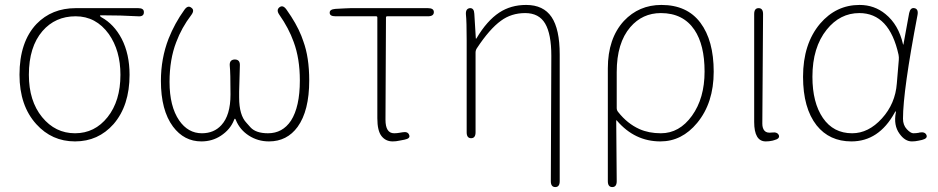

<svg xmlns="http://www.w3.org/2000/svg" viewBox="-20 -560 3802 778"><path d="M127 -57Q59 -132 59 -257Q59 -390 128 -463Q190 -527 287 -527H540Q564 -527 563 -510Q563 -492 539 -494Q473 -498 390 -498Q385 -498 385 -496Q385 -494 391 -490Q442 -462 473 -403Q505 -341 505 -257Q505 -132 440 -57Q378 13 284 13Q190 13 127 -57ZM468 -257Q468 -355 421 -422Q369 -494 286.5 -494Q204 -494 152 -434Q97 -370 97 -257Q97 -151 150.5 -85.5Q204 -20 284 -20Q364 -20 416 -85.5Q468 -151 468 -257Z M796 13Q726 13 681 -47Q632 -113 632 -232Q632 -323 663 -403Q688 -466 727 -520Q741 -540 755 -529Q770 -519 755 -499Q716 -448 694 -389Q667 -319 667 -228Q667 -129 706 -72Q742 -20 798 -20Q847 -20 877 -53Q914 -93 914 -177Q914 -267 911 -294Q909 -318 931 -319Q953 -319 952 -295L949 -189Q949 -177 949 -165Q949 -93 979 -62Q987 -53 995 -44Q1017 -20 1066 -20Q1125 -20 1159 -71Q1195 -127 1195 -234Q1195 -323 1170 -390Q1150 -446 1112 -500Q1098 -520 1113 -531Q1127 -541 1141 -521Q1181 -465 1201 -415Q1205 -404 1209 -393Q1233 -328 1233 -234Q1233 -111 1186 -46Q1143 13 1070 13Q1025 13 988.5 -10.5Q952 -34 936 -73Q934 -79 932 -79Q930 -79 928 -73Q913 -35 875 -10Q840 13 796 13Z M1598 10Q1585 13 1571 13Q1543 13 1526 -8.5Q1509 -30 1509 -81V-489Q1509 -494 1504 -494H1340Q1316 -494 1316 -508Q1315 -522 1339 -524L1376 -526Q1388 -527 1401 -527H1714Q1738 -527 1738 -511Q1738 -494 1714 -494H1549Q1544 -494 1544 -489L1542 -75Q1542 -20 1577 -20Q1588 -20 1599 -22L1611 -24Q1633 -28 1638 -13Q1644 1 1619 6Z M2230 198Q2212 198 2212 174L2214 -334Q2214 -422 2189 -464.5Q2164 -507 2108 -507Q2052 -507 2010 -476Q1964 -443 1912 -364Q1907 -356 1907 -347V-24Q1907 0 1889 0Q1871 0 1871 -24V-396Q1871 -474 1868 -501Q1866 -525 1884 -527Q1901 -528 1902 -504L1908 -406Q1908 -401 1911 -405Q1953 -476 2003 -509Q2050 -540 2112 -540Q2182 -540 2215 -491Q2248 -442 2248 -339V174Q2248 198 2230 198Z M2461 198Q2443 198 2443 174V-283Q2443 -404 2508 -475Q2569 -540 2660 -540Q2764 -540 2818 -468Q2872 -396 2872 -269.5Q2872 -143 2805 -62Q2743 13 2656 13Q2552 13 2480 -71Q2477 -75 2477 -70L2479 174Q2479 198 2461 198ZM2658 -20Q2733 -20 2784 -91Q2835 -162 2835 -270Q2835 -378 2794 -439Q2748 -507 2658 -507Q2583 -507 2534 -450Q2479 -386 2479 -268V-122Q2479 -113 2485 -106Q2522 -59 2571 -37Q2609 -20 2658 -20Z M3110 10Q3097 13 3083 13Q3036 13 3036 -66V-503Q3036 -527 3054 -527Q3072 -527 3072 -503L3069 -59Q3069 -40 3078 -30Q3087 -20 3108 -23Q3130 -26 3136 -12Q3141 2 3117 8Z M3430 13Q3341 13 3289 -52Q3234 -122 3234 -249Q3234 -382 3303 -464Q3368 -540 3463 -540Q3523 -540 3568 -503Q3621 -460 3639 -381Q3640 -376 3641 -381L3664 -507Q3669 -530 3685 -527Q3702 -524 3698 -500Q3639 -192 3639 -79Q3639 -53 3654.5 -36.5Q3670 -20 3681 -20Q3692 -20 3703 -22L3706 -23Q3728 -27 3734 -13Q3740 1 3716 7L3702 10Q3689 13 3675 13Q3647 13 3625 -18Q3600 -52 3610 -104Q3611 -109 3609.5 -109Q3608 -109 3605 -103Q3541 13 3430 13ZM3433 -20Q3499 -20 3553.5 -80Q3608 -140 3614 -222L3622 -317Q3623 -328 3621 -338Q3584 -507 3462 -507Q3384 -507 3330 -440Q3272 -368 3272 -249Q3272 -144 3314.5 -82Q3357 -20 3433 -20Z"/></svg>

Font: Resource Han Rounded JP ExtraLight
Style: Regular
Weight: 250
Designer: Cyano Hao (round all glyphs); Ryoko NISHIZUKA 西塚涼子 (kana, bopomofo & ideographs); Paul D. Hunt (Latin, Greek & Cyrillic)
Foundry: Cyano Hao
Version: 0.990